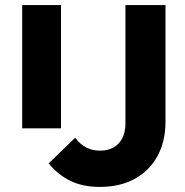

<svg xmlns="http://www.w3.org/2000/svg" viewBox="-20 -726 730 757"><path d="M373 11Q306 11 256.5 -13.5Q207 -38 172 -82L276.5 -183Q294.5 -158 319.2 -145Q344 -132 375 -132Q404.5 -132 426.8 -144.2Q449 -156.5 461.8 -180.2Q474.5 -204 474.5 -239V-706H632.5V-247.5Q632.5 -168.5 600.8 -110.5Q569 -52.5 511 -20.8Q453 11 373 11ZM67.5 -220V-706H220.5V-220Z"/></svg>

Font: Outfit Thin
Style: Regular
Weight: 100
Designer: Rodrigo Fuenzalida
Foundry: fragTYPE
Version: Version 1.100;gftools[0.9.27]